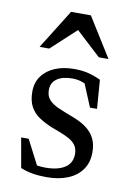

<svg xmlns="http://www.w3.org/2000/svg" viewBox="-80 -731 544 793"><g transform="rotate(10 192.0 -335.0)"><path d="M207.5 -450.5Q237 -450.5 262.2 -445Q287.5 -439.5 319 -425L328 -304.5H298.5L248 -426.5L289.5 -382.5Q268 -396.5 248.2 -403.5Q228.5 -410.5 207 -410.5Q165 -410.5 141.8 -394Q118.5 -377.5 118.5 -347.5Q118.5 -321 133.2 -305.5Q148 -290 172 -279.5Q196 -269 224 -258.5Q245 -251 265.5 -240.8Q286 -230.5 303 -215.5Q320 -200.5 330.2 -178.5Q340.5 -156.5 340.5 -124Q340.5 -81 319 -51Q297.5 -21 259.5 -5.8Q221.5 9.5 171 9.5Q140 9.5 113 5Q86 0.5 62 -9.5L40 -134H71.5L137 -7L76 -48Q95 -39.5 109 -35.2Q123 -31 135.2 -29.8Q147.5 -28.5 160 -28.5Q212.5 -28.5 241.8 -47.8Q271 -67 271 -105Q271 -127.5 260.2 -142Q249.5 -156.5 231.2 -166.2Q213 -176 191.8 -183.8Q170.5 -191.5 150.5 -199.5Q123.5 -211.5 101.2 -226.5Q79 -241.5 65.8 -266Q52.5 -290.5 52.5 -328.5Q52.5 -367 72.5 -394.2Q92.5 -421.5 127.5 -436Q162.5 -450.5 207.5 -450.5ZM50 -515.5 153 -680.5H236L339 -515.5H298.5L186.5 -619H202.5L90.5 -515.5Z"/></g></svg>

Font: Newsreader 16pt 16pt
Style: Regular
Weight: 400
Version: Version 1.003